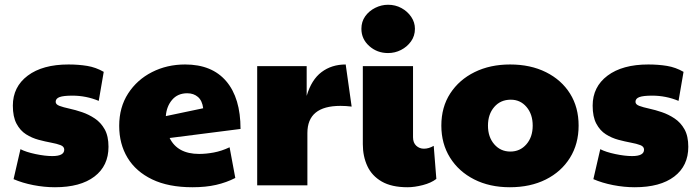

<svg xmlns="http://www.w3.org/2000/svg" viewBox="-20 -779 2933 807"><path d="M211 8Q166 8 120 -1Q74 -10 37 -26L66 -152Q89 -140 129 -131.5Q169 -123 200 -123Q250 -123 250 -150Q250 -163 234.5 -169Q219 -175 194.5 -179.5Q170 -184 142 -191.5Q114 -199 89.5 -214.5Q65 -230 49.5 -259Q34 -288 34 -335Q34 -414 96.5 -461Q159 -508 268 -508Q310 -508 346.5 -502Q383 -496 416 -477L395 -355Q342 -377 284 -377Q247 -377 230.5 -371Q214 -365 214 -351Q214 -340 230 -334Q246 -328 271.5 -322.5Q297 -317 325 -307.5Q353 -298 378.5 -281Q404 -264 420 -235.5Q436 -207 436 -162Q436 -82 377 -37Q318 8 211 8Z M817 -132Q846 -132 878.5 -138Q911 -144 945 -160L969 -31Q932 -12 888.5 -2Q845 8 789 8Q688 8 619.5 -25Q551 -58 516 -116Q481 -174 481 -250Q481 -328 518.5 -386Q556 -444 619 -476Q682 -508 758 -508Q871 -508 931 -437.5Q991 -367 991 -237L693 -199Q726 -132 817 -132ZM677 -291 834 -324Q830 -356 812 -371.5Q794 -387 767 -387Q727 -387 703.5 -359.5Q680 -332 677 -291Z M1061 0V-501H1269V-376Q1289 -444 1331.5 -476Q1374 -508 1433 -508L1458 -331Q1434 -334 1411 -334Q1272 -334 1272 -220V0Z M1693 8Q1626 8 1584.5 -16Q1543 -40 1524 -81Q1505 -122 1505 -173V-501H1716V-202Q1716 -179 1729.5 -166.5Q1743 -154 1762 -154Q1782 -154 1803 -166L1814 -27Q1792 -10 1757 -1Q1722 8 1693 8ZM1611 -556Q1565 -556 1532 -585.5Q1499 -615 1499 -658Q1499 -688 1515 -710.5Q1531 -733 1557 -746Q1583 -759 1611 -759Q1642 -759 1667.5 -745Q1693 -731 1708.5 -708Q1724 -685 1724 -658Q1724 -628 1707.5 -605Q1691 -582 1665.5 -569Q1640 -556 1611 -556Z M2123 8Q2038 8 1973 -25Q1908 -58 1871.5 -116.5Q1835 -175 1835 -251Q1835 -329 1872.5 -386.5Q1910 -444 1975 -476Q2040 -508 2124 -508Q2210 -508 2275 -475.5Q2340 -443 2376 -385.5Q2412 -328 2412 -251Q2412 -174 2375.5 -115.5Q2339 -57 2274 -24.5Q2209 8 2123 8ZM2125 -142Q2166 -142 2192.5 -172.5Q2219 -203 2219 -251Q2219 -299 2193 -329.5Q2167 -360 2127 -360Q2084 -360 2057.5 -329.5Q2031 -299 2031 -251Q2031 -203 2057.5 -172.5Q2084 -142 2125 -142Z M2648 8Q2603 8 2557 -1Q2511 -10 2474 -26L2503 -152Q2526 -140 2566 -131.5Q2606 -123 2637 -123Q2687 -123 2687 -150Q2687 -163 2671.5 -169Q2656 -175 2631.5 -179.5Q2607 -184 2579 -191.5Q2551 -199 2526.5 -214.5Q2502 -230 2486.5 -259Q2471 -288 2471 -335Q2471 -414 2533.5 -461Q2596 -508 2705 -508Q2747 -508 2783.5 -502Q2820 -496 2853 -477L2832 -355Q2779 -377 2721 -377Q2684 -377 2667.5 -371Q2651 -365 2651 -351Q2651 -340 2667 -334Q2683 -328 2708.5 -322.5Q2734 -317 2762 -307.5Q2790 -298 2815.5 -281Q2841 -264 2857 -235.5Q2873 -207 2873 -162Q2873 -82 2814 -37Q2755 8 2648 8Z"/></svg>

Font: Paytone One
Style: Regular
Weight: 400
Designer: Vernon Adams
Foundry: Vernon Adams
Version: Version 1.002; ttfautohint (v1.8.4.7-5d5b);gftools[0.9.23]